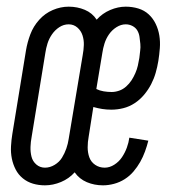

<svg xmlns="http://www.w3.org/2000/svg" viewBox="-20 -548 540 576"><path d="M115 8Q96 8 79 3Q62 -2 48.5 -13Q35 -24 27 -39.5Q19 -55 15.5 -72.5Q12 -90 13 -109Q14 -128 17 -146L58 -397Q62 -421 71 -445Q80 -469 97.5 -488.5Q115 -508 138.5 -518Q162 -528 186 -528Q212 -528 234.5 -518.5Q257 -509 270 -489Q287 -508 310.5 -518Q334 -528 357 -528Q377 -528 395 -522.5Q413 -517 426 -505Q439 -493 447 -476.5Q455 -460 458 -441.5Q461 -423 459.5 -403.5Q458 -384 455 -365Q452 -347 447 -329.5Q442 -312 433.5 -295.5Q425 -279 412.5 -264Q400 -249 384 -238.5Q368 -228 350 -223.5Q332 -219 314 -219Q300 -219 287 -221Q274 -223 260 -227L246 -138Q243 -122 243 -106Q243 -90 248 -76Q253 -62 265.5 -53.5Q278 -45 294 -45Q309 -45 323 -54Q337 -63 346 -76.5Q355 -90 360.5 -105Q366 -120 368 -135L425 -126Q421 -110 415 -93.5Q409 -77 400.5 -62Q392 -47 380.5 -33.5Q369 -20 354 -10.5Q339 -1 322 3.5Q305 8 289 8Q263 8 240.5 -1.5Q218 -11 204 -31Q187 -12 163 -2Q139 8 115 8ZM315 -272Q326 -272 337.5 -276Q349 -280 358.5 -288.5Q368 -297 374.5 -307Q381 -317 386 -328.5Q391 -340 393.5 -351Q396 -362 398 -374Q399 -385 400.5 -395.5Q402 -406 401 -416.5Q400 -427 398.5 -437.5Q397 -448 392 -456.5Q387 -465 377.5 -470Q368 -475 357 -475Q343 -475 329.5 -466.5Q316 -458 307 -445Q298 -432 293.5 -417.5Q289 -403 287 -389L269 -281Q279 -276 291 -274Q303 -272 315 -272ZM115 -45Q130 -45 144 -53.5Q158 -62 166 -75Q174 -88 179 -102.5Q184 -117 186 -131L228 -382Q231 -398 231.5 -413Q232 -428 227.5 -442Q223 -456 212 -465.5Q201 -475 186 -475Q171 -475 158 -466.5Q145 -458 136 -445Q127 -432 122.5 -417.5Q118 -403 116 -389L75 -138Q72 -122 71.5 -107Q71 -92 74.5 -78Q78 -64 89 -54.5Q100 -45 115 -45Z"/></svg>

Font: Iosevka Term Curly Light
Style: Italic
Weight: 300
Italic angle: -9°
Designer: Belleve Invis
Foundry: Belleve Invis
Version: Version 32.3.0